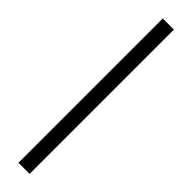

<svg xmlns="http://www.w3.org/2000/svg" viewBox="-325 -713 878 878"><g transform="rotate(45 114.5 -273.5)"><path d="M79 193V-740H151V193Z"/></g></svg>

Font: Mach Light
Style: Regular
Weight: 300
Version: Version 1.002